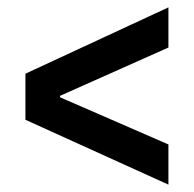

<svg xmlns="http://www.w3.org/2000/svg" viewBox="-20 -593 526 521"><path d="M437 -92 49 -268V-393L437 -573V-464L143 -333V-329L437 -201Z"/></svg>

Font: Bricolage Grotesque 96pt Medium
Style: Regular
Weight: 500
Designer: Mathieu Triay
Foundry: Atelier Triay
Version: Version 1.001; ttfautohint (v1.8.4.7-5d5b);gftools[0.9.33.de